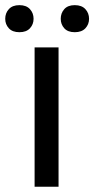

<svg xmlns="http://www.w3.org/2000/svg" viewBox="-55 -708 358 728"><path d="M167 0H76.2V-528.3H167ZM228.5 -585.9Q202.1 -585.9 188.7 -600.8Q175.3 -615.7 175.3 -636.7Q175.3 -658.2 188.7 -673.3Q202.1 -688.5 228.5 -688.5Q254.9 -688.5 268.8 -673.3Q282.7 -658.2 282.7 -636.7Q282.7 -615.7 268.8 -600.8Q254.9 -585.9 228.5 -585.9ZM18.6 -585.9Q-7.8 -585.9 -21.5 -600.8Q-35.2 -615.7 -35.2 -636.7Q-35.2 -658.2 -21.5 -673.3Q-7.8 -688.5 18.6 -688.5Q44.9 -688.5 58.6 -673.3Q72.3 -658.2 72.3 -636.7Q72.3 -615.7 58.6 -600.8Q44.9 -585.9 18.6 -585.9Z"/></svg>

Font: Heebo
Style: Regular
Weight: 400
Designer: Oded Ezer
Foundry: Ezer Type House
Version: Version 3.100